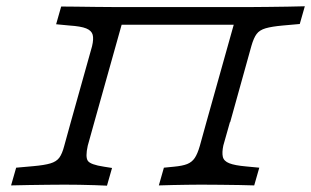

<svg xmlns="http://www.w3.org/2000/svg" viewBox="-20 -591 992 612"><path d="M205.6 -201.6 273.4 -443.5Q279 -466.9 275.4 -480.2Q271.8 -493.5 254.8 -500.4Q237.9 -507.3 200.8 -509.7L158.9 -513.7L175 -570.2Q192.7 -570.2 221.8 -569.8Q250.8 -569.4 283.9 -569Q316.9 -568.5 345.2 -568.5H347.6H778.2H779.8Q805.6 -568.5 835.9 -569Q866.1 -569.4 896.4 -569.8Q926.6 -570.2 951.6 -571L935.5 -514.5L881.5 -509.7Q846 -506.5 826.6 -500.8Q807.3 -495.2 798 -482.7Q788.7 -470.2 781.5 -445.2L713.7 -201.6H637.9L725 -512.1H367.7L280.6 -201.6ZM187.1 -2.4Q162.1 -2.4 131.9 -2Q101.6 -1.6 71.4 -1.2Q41.1 -0.8 15.3 0L31.5 -56.5L85.5 -61.3Q121.8 -64.5 140.7 -70.2Q159.7 -75.8 169 -88.3Q178.2 -100.8 184.7 -125.8L205.6 -201.6H280.6L259.7 -126.6Q251.6 -90.3 260.1 -78.2Q268.5 -66.1 311.3 -59.7L337.1 -55.6L321 0.8Q305.6 0 281.9 -0.8Q258.1 -1.6 232.7 -2Q207.3 -2.4 184.7 -2.4H187.1ZM619.4 -2.4Q598.4 -2.4 575.8 -2Q553.2 -1.6 530.2 -1.2Q507.3 -0.8 486.3 0L502.4 -56.5L534.7 -59.7Q561.3 -62.1 576.6 -68.1Q591.9 -74.2 600.8 -87.5Q609.7 -100.8 616.9 -125.8L637.9 -201.6H712.9L691.9 -127.4Q687.1 -104.8 690.3 -91.1Q693.5 -77.4 710.9 -70.6Q728.2 -63.7 764.5 -60.5L806.5 -56.5L790.3 0Q772.6 -0.8 743.5 -1.2Q714.5 -1.6 681.9 -2Q649.2 -2.4 620.2 -2.4H619.4Z"/></svg>

Font: Playfair 5pt SemiExpanded Light
Style: Italic
Weight: 300
Width: 6
Italic angle: -15.6°
Designer: Claus Eggers Sørensen
Foundry: Claus Eggers Sørensen
Version: Version 2.203